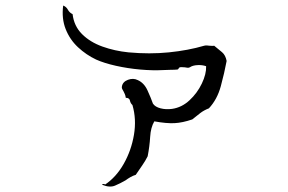

<svg xmlns="http://www.w3.org/2000/svg" viewBox="-20 -671 1040 693"><path d="M798 -451Q790 -408 777 -360Q764 -312 734 -280Q716 -273 703 -263Q690 -253 674 -240Q639 -228 610 -226.5Q581 -225 537 -233Q524 -211 522 -177Q520 -143 513 -107Q505 -91 494 -75Q483 -59 470 -40Q460 -37 450.5 -31.5Q441 -26 433 -20Q414 -9 395 -1Q376 7 349 -4Q348 -7 354 -7Q360 -7 358 -4Q399 -31 426.5 -79.5Q454 -128 463.5 -184.5Q473 -241 458 -292Q451 -298 449 -308Q447 -318 434 -318Q433 -326 430.5 -331.5Q428 -337 426 -341Q423 -346 421 -350Q419 -354 420 -359Q423 -376 442 -383Q461 -390 477 -382Q500 -372 512.5 -344.5Q525 -317 532 -297Q540 -285 559.5 -280Q579 -275 601 -278Q636 -283 664 -309Q692 -335 708.5 -369.5Q725 -404 724 -432Q710 -437 692.5 -436Q675 -435 665 -428Q661 -426 656.5 -426.5Q652 -427 647 -428Q642 -428 637.5 -428.5Q633 -429 629 -428Q626 -427 624.5 -423.5Q623 -420 620 -420Q610 -419 595.5 -419Q581 -419 567 -418Q531 -416 486 -420Q441 -424 398.5 -433.5Q356 -443 327 -456Q291 -473 261.5 -500.5Q232 -528 217 -566Q202 -604 208 -651Q219 -647 225 -636Q231 -625 242 -620Q247 -577 276 -548Q305 -519 349.5 -503Q394 -487 444 -482Q520 -475 589.5 -482Q659 -489 717 -506Q721 -507 726 -507Q731 -507 736 -506Q740 -506 744.5 -505.5Q749 -505 753 -506Q769 -493 781.5 -482.5Q794 -472 798 -451Z"/></svg>

Font: Yuji Mai
Style: Regular
Weight: 400
Designer: Kataoka Yuji
Foundry: Kinuta Font Factory
Version: Version 3.002